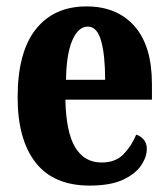

<svg xmlns="http://www.w3.org/2000/svg" viewBox="-20 -569 525 599"><path d="M260 10Q147 10 91 -62Q35 -134 35 -265Q35 -406 91.5 -477.5Q148 -549 250 -549Q345 -549 399.5 -487.5Q454 -426 454 -307V-258H184Q186 -157 214.5 -109.5Q243 -62 297 -62Q340 -62 365 -87.5Q390 -113 405 -149Q418 -145 428 -134Q438 -123 438 -105Q438 -79 420 -52.5Q402 -26 363 -8Q324 10 260 10ZM308 -320Q308 -397 295.5 -441.5Q283 -486 254 -486Q224 -486 205.5 -443Q187 -400 186 -320Z"/></svg>

Font: Noto Serif ExtraCondensed ExtraBold
Style: Regular
Weight: 800
Width: 2
Designer: Monotype Design Team
Foundry: Monotype Imaging Inc.
Version: Version 2.013; ttfautohint (v1.8.4.7-5d5b)